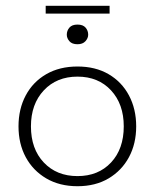

<svg xmlns="http://www.w3.org/2000/svg" viewBox="-20 -634 536 664"><path d="M248 10Q186 10 140 -17Q94 -44 69 -90.5Q44 -137 44 -197Q44 -257 69 -304Q94 -351 140 -377.5Q186 -404 248 -404Q310 -404 355.5 -377.5Q401 -351 426 -304Q451 -257 451 -197Q451 -137 426 -90.5Q401 -44 355.5 -17Q310 10 248 10ZM248 -25Q320 -25 364 -72Q408 -119 408 -197Q408 -274 364 -321.5Q320 -369 248 -369Q176 -369 131.5 -321.5Q87 -274 87 -197Q87 -119 131.5 -72Q176 -25 248 -25ZM248 -481Q229 -481 220 -491.5Q211 -502 211 -514Q211 -528 220 -538.5Q229 -549 248 -549Q267 -549 276 -538.5Q285 -528 285 -514Q285 -502 275.5 -491.5Q266 -481 248 -481ZM138 -587V-614H359V-587Z"/></svg>

Font: Rokkitt ExtraLight
Style: Regular
Weight: 250
Version: Version 3.103